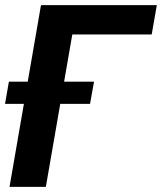

<svg xmlns="http://www.w3.org/2000/svg" viewBox="-26 -731 634 751"><path d="M587.4 -710.9 567.4 -596.2H256.8L153.3 0H11.2L134.3 -710.9ZM341.8 -411.6 326.2 -324.7H-6.3L8.8 -411.6Z"/></svg>

Font: Roboto
Style: Bold Italic
Weight: 700
Italic angle: -12°
Designer: Christian Robertson
Foundry: Google
Version: Version 3.0